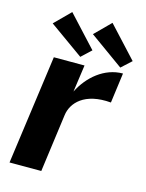

<svg xmlns="http://www.w3.org/2000/svg" viewBox="-112 -806 668 876"><g transform="rotate(15 221.5 -368.5)"><path d="M119 -737 46 -664 207 -549 253 -592ZM309 -737 236 -664 396 -549 443 -592ZM20 0H170L207 -274C215 -333 269 -395 396 -384L415 -526C328 -526 256 -464 218 -388L236 -516H91Z"/></g></svg>

Font: United Sans
Style: Bold Italic
Weight: 700
Italic angle: -8°
Designer: Pablo Impallari, Rodrigo Fuenzalida (Modified by Dan O. Williams)
Version: Version 1.000;PS 001.000;hotconv 1.0.88;makeotf.lib2.5.64775